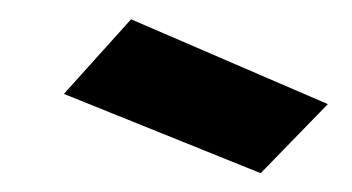

<svg xmlns="http://www.w3.org/2000/svg" viewBox="-20 -735 368 201"><path d="M323.2 -626 117.2 -714.8 46.9 -636.7 252.9 -553.7Z"/></svg>

Font: Puritan
Style: BoldItalic
Weight: 700
Version: 2.1